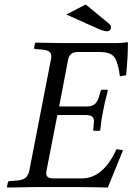

<svg xmlns="http://www.w3.org/2000/svg" viewBox="-20 -838 593 860"><path d="M477 -717Q477 -698 458 -698Q445 -698 418 -710L277 -773L364 -818L466 -734Q477 -725 477 -717ZM553 -646Q553 -583 545 -501L517 -496Q510 -555 493.5 -580Q477 -605 427 -605H327Q292 -605 285 -571L245 -361H367Q391 -361 403.5 -371Q416 -381 423 -403L430 -428Q432 -436 439 -436H460L463 -432Q447 -372 442 -342Q433 -299 429 -255L424 -252H403Q395 -252 398 -260L400 -285Q401 -290 401 -293Q401 -305 396.5 -311.5Q392 -318 383 -320.5Q374 -323 359 -323H237L188 -72Q187 -66 187 -62Q187 -39 217 -39H347Q442 -39 502 -170L531 -165Q519 -136 463 2Q387 0 341 0H135Q103 0 13 2L11 0L15 -20Q17 -27 24 -27L53 -29Q81 -31 93.5 -41Q106 -51 111 -72L208 -571Q210 -579 210 -585Q210 -600 200 -607Q190 -614 167 -616L139 -618Q131 -618 133 -625L137 -645L139 -647Q229 -645 260 -645H503Q526 -645 549 -649Q553 -649 553 -646Z"/></svg>

Font: Linux Libertine O
Style: Italic
Weight: 400
Italic angle: -12°
Designer: Philipp H. Poll
Foundry: Philipp H. Poll
Version: Version 5.1.6